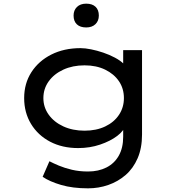

<svg xmlns="http://www.w3.org/2000/svg" viewBox="-20 -799 971 1049"><path d="M461 230Q377 230 314 211.5Q251 193 213 167L250 82Q271 93 302 106Q333 119 373 128.5Q413 138 461 138Q518 138 561.5 116Q605 94 629 51.5Q653 9 653 -52V-121L664 -114Q658 -85 620.5 -56.5Q583 -28 527 -9Q471 10 407 10Q320 10 253.5 -25Q187 -60 149.5 -122Q112 -184 112 -263Q112 -343 151.5 -404.5Q191 -466 260.5 -501Q330 -536 420 -536Q445 -536 477.5 -529.5Q510 -523 544 -511.5Q578 -500 608 -484Q638 -468 656.5 -449.5Q675 -431 675 -410L653 -402V-525H756V-64Q756 10 732 65.5Q708 121 666.5 157Q625 193 572 211.5Q519 230 461 230ZM442 -85Q506 -85 554.5 -108Q603 -131 630 -171.5Q657 -212 657 -263Q657 -315 630 -355Q603 -395 554.5 -418.5Q506 -442 442 -442Q377 -442 326 -418.5Q275 -395 246 -354.5Q217 -314 217 -263Q217 -213 246 -172.5Q275 -132 326 -108.5Q377 -85 442 -85ZM451 -649Q418 -649 400 -666Q382 -683 382 -714Q382 -743 400.5 -761Q419 -779 451 -779Q484 -779 502 -762Q520 -745 520 -714Q520 -685 501.5 -667Q483 -649 451 -649Z"/></svg>

Font: Lexend Tera
Style: Regular
Weight: 400
Designer: Bonnie Shaver-Troup, Thomas Jockin
Foundry: Lexend
Version: Version 1.007